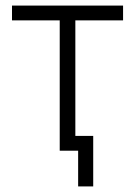

<svg xmlns="http://www.w3.org/2000/svg" viewBox="-20 -540 484 688"><path d="M260 128H314V-53H250V-467H421V-520H23V-467H194V0H260Z"/></svg>

Font: Fixel Text Light
Style: Regular
Weight: 300
Width: 4
Designer: AlfaBravo + MacPaw
Foundry: Kyrylo Tkachov, Marchela Mozhyna, Serhii Makarenko, Maria Weinstein, Zakhar Kryvoshyya
Version: Version 1.211